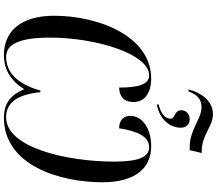

<svg xmlns="http://www.w3.org/2000/svg" viewBox="-82 -990 1082 957"><g transform="rotate(90 458.5 -511.0)"><path d="M425 -910H435C451 -953 473 -975 515 -975C571 -975 626 -916 712 -916H728L742 -976H732C653 -976 609 -1032 549 -1032C489 -1032 445 -984 425 -910ZM501 -762 500 -752C576 -766 616 -819 616 -871C616 -899 600 -916 574 -916C550 -916 529 -900 529 -874C529 -838 571 -846 571 -819C571 -792 541 -770 501 -762ZM254 10C330 10 385 -28 424 -91C451 -28 490 10 566 10C804 10 888 -269 888 -481C888 -644 818 -724 709 -724C620 -724 557 -681 557 -619C557 -591 574 -565 619 -564C633 -659 662 -714 714 -714C762 -714 785 -661 785 -540C785 -305 716 -1 564 -1C492 -1 450 -56 439 -172H431C397 -51 335 -1 263 -1C203 -1 167 -61 167 -218C167 -454 250 -714 355 -714C399 -714 416 -663 416 -564C462 -566 488 -589 488 -636C488 -693 440 -724 372 -724C159 -724 58 -461 58 -240C58 -75 135 10 254 10Z"/></g></svg>

Font: Noto Serif Display Condensed Medium
Style: Italic
Weight: 500
Width: 3
Italic angle: -12°
Designer: Monotype Design Team
Foundry: Monotype Imaging Inc.
Version: Version 2.009